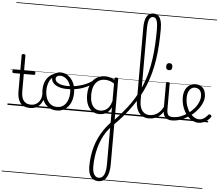

<svg xmlns="http://www.w3.org/2000/svg" viewBox="-121 -1599 3112 2698"><g transform="rotate(5 1434.5 -250.0)"><path d="M324 17Q273 17 237.5 2Q202 -13 180.5 -41.5Q159 -70 148.5 -110Q138 -150 138 -201V-452H47Q36 -452 32 -458Q28 -464 28 -476Q28 -489 32 -494.5Q36 -500 47 -500H138V-711Q138 -721 144.5 -725.5Q151 -730 164 -730Q177 -730 184 -725.5Q191 -721 191 -711V-500H332Q343 -500 347.5 -494.5Q352 -489 352 -476Q352 -464 347.5 -458Q343 -452 332 -452H191V-213Q191 -175 197 -142Q203 -109 218.5 -84.5Q234 -60 261 -45.5Q288 -31 331 -31Q341 -31 346 -23.5Q351 -16 350.5 -7Q350 2 343.5 9.5Q337 17 324 17ZM0 928H388V938H0ZM0 -20H388V0H0ZM0 -505H388V-500H0ZM0 -1448H388V-1438H0Z M323 17Q312 17 306.5 9.5Q301 2 301.5 -7Q302 -16 309 -23.5Q316 -31 329 -31Q362 -31 388.5 -43Q415 -55 434 -76Q453 -97 463.5 -125Q474 -153 475 -186Q476 -198 485 -201.5Q494 -205 502.5 -201.5Q511 -198 510 -186Q509 -142 494.5 -104.5Q480 -67 455.5 -40Q431 -13 397 2Q363 17 323 17ZM388 928V938ZM388 -20V0ZM388 -505V-500ZM388 -1448V-1438Z M696 19Q628 19 577 -15.5Q526 -50 499 -110.5Q472 -171 472 -250Q472 -308 488 -354.5Q504 -401 534.5 -435Q565 -469 608 -487Q651 -505 705 -505Q713 -505 715.5 -498Q718 -491 715.5 -483.5Q713 -476 704 -476Q672 -476 644.5 -465.5Q617 -455 595 -435Q573 -415 558 -387Q543 -359 535 -324.5Q527 -290 527 -250Q527 -185 547.5 -135.5Q568 -86 605.5 -58.5Q643 -31 696 -31Q735 -31 766 -46.5Q797 -62 818.5 -91.5Q840 -121 851.5 -161.5Q863 -202 863 -250Q863 -321 839.5 -371Q816 -421 779.5 -446.5Q743 -472 704 -472Q692 -472 685.5 -479Q679 -486 679 -495.5Q679 -505 685.5 -512Q692 -519 704 -519Q759 -519 808 -487Q857 -455 887.5 -394.5Q918 -334 918 -250Q918 -202 908 -161Q898 -120 879 -87Q860 -54 832.5 -30Q805 -6 771 6.5Q737 19 696 19ZM388 928H989V938H388ZM388 -20H989V0H388ZM388 -505H989V-500H388ZM388 -1448H989V-1438H388Z M822 -294Q751 -294 700 -311Q649 -328 621 -358.5Q593 -389 593 -427Q593 -453 607.5 -473.5Q622 -494 647.5 -506.5Q673 -519 703 -519Q715 -519 721.5 -512Q728 -505 728.5 -495.5Q729 -486 722.5 -479Q716 -472 704 -472Q673 -472 657.5 -458Q642 -444 642 -426Q642 -388 690 -362.5Q738 -337 821 -337Q876 -337 929 -346Q982 -355 1031.5 -372Q1081 -389 1124 -413.5Q1167 -438 1202 -469Q1210 -476 1218.5 -472Q1227 -468 1229.5 -458.5Q1232 -449 1221 -439Q1185 -405 1139.5 -378Q1094 -351 1042.5 -332Q991 -313 935 -303.5Q879 -294 822 -294ZM989 928H1020V938H989ZM989 -20H1020V0H989ZM989 -505H1020V-500H989ZM989 -1448H1020V-1438H989Z M1364 957Q1296 957 1258.5 906Q1221 855 1221 762Q1221 687 1230.5 617Q1240 547 1259 481.5Q1278 416 1307 354.5Q1336 293 1375 236Q1390 214 1406 193.5Q1422 173 1437.5 155Q1453 137 1466 124V-94Q1442 -45 1413 -21.5Q1384 2 1354.5 9.5Q1325 17 1297 17Q1241 17 1197 -12Q1153 -41 1128 -98Q1103 -155 1103 -238Q1103 -288 1113 -331Q1123 -374 1141.5 -408.5Q1160 -443 1188 -467.5Q1216 -492 1252.5 -505.5Q1289 -519 1333 -519Q1359 -519 1380 -515Q1401 -511 1422 -503Q1443 -495 1466 -480V-496Q1466 -506 1472.5 -510.5Q1479 -515 1493 -515Q1506 -515 1512.5 -510.5Q1519 -506 1519 -496V707Q1519 770 1508.5 817Q1498 864 1478.5 895Q1459 926 1430 941.5Q1401 957 1364 957ZM1367 909Q1398 909 1420 887.5Q1442 866 1454 823Q1466 780 1466 715V197Q1459 205 1449.5 216Q1440 227 1430.5 239.5Q1421 252 1411 266Q1378 316 1353 373.5Q1328 431 1311 494Q1294 557 1285.5 624.5Q1277 692 1277 762Q1277 807 1288 840Q1299 873 1318.5 891Q1338 909 1367 909ZM1307 -33Q1338 -33 1368.5 -46.5Q1399 -60 1424.5 -92.5Q1450 -125 1466 -181V-428Q1431 -452 1399 -461Q1367 -470 1334 -470Q1302 -470 1275 -460.5Q1248 -451 1226.5 -432Q1205 -413 1190 -385.5Q1175 -358 1167.5 -322Q1160 -286 1160 -242Q1160 -180 1176 -133Q1192 -86 1225 -59.5Q1258 -33 1307 -33ZM1020 928H1655V938H1020ZM1020 -20H1655V0H1020ZM1020 -505H1655V-500H1020ZM1020 -1448H1655V-1438H1020Z M1508 152Q1501 159 1494.5 155.5Q1488 152 1484 143Q1480 134 1481 124.5Q1482 115 1489 108Q1560 35 1620 -35Q1680 -105 1729 -175Q1778 -245 1817.5 -318.5Q1857 -392 1887 -470Q1917 -548 1938.5 -633.5Q1960 -719 1973.5 -814Q1987 -909 1993.5 -1016.5Q2000 -1124 2000 -1246Q2000 -1258 2008 -1264.5Q2016 -1271 2027 -1271Q2038 -1271 2046 -1264.5Q2054 -1258 2054 -1246Q2054 -1126 2047 -1018Q2040 -910 2025 -813Q2010 -716 1986.5 -627Q1963 -538 1930.5 -456Q1898 -374 1855.5 -296.5Q1813 -219 1761 -144.5Q1709 -70 1646 4Q1583 78 1508 152ZM1655 928H1668V938H1655ZM1655 -20H1668V0H1655ZM1655 -505H1668V-500H1655ZM1655 -1448H1668V-1438H1655Z M1997 17Q1936 17 1893.5 -11.5Q1851 -40 1829 -95Q1807 -150 1807 -229V-1243Q1807 -1351 1838.5 -1404Q1870 -1457 1934 -1457Q1974 -1457 2001 -1433.5Q2028 -1410 2041 -1363Q2054 -1316 2054 -1246Q2054 -1233 2045.5 -1227Q2037 -1221 2026.5 -1221Q2016 -1221 2007.5 -1227Q1999 -1233 1999 -1246Q1999 -1301 1992 -1336.5Q1985 -1372 1970 -1389.5Q1955 -1407 1932 -1407Q1908 -1407 1891.5 -1389.5Q1875 -1372 1867 -1336Q1859 -1300 1859 -1243V-229Q1859 -165 1875.5 -121Q1892 -77 1924.5 -54Q1957 -31 2003 -31Q2014 -31 2019.5 -23.5Q2025 -16 2024.5 -7Q2024 2 2017 9.5Q2010 17 1997 17ZM1667 928H2061V938H1667ZM1667 -20H2061V0H1667ZM1667 -505H2061V-500H1667ZM1667 -1448H2061V-1438H1667Z M1996 17Q1985 17 1979.5 9.5Q1974 2 1974.5 -7Q1975 -16 1982 -23.5Q1989 -31 2002 -31Q2039 -31 2070 -43Q2101 -55 2125 -75Q2149 -95 2167 -120Q2185 -145 2195 -172Q2199 -183 2208 -182.5Q2217 -182 2223 -174.5Q2229 -167 2226 -157Q2215 -124 2195 -93Q2175 -62 2146.5 -37Q2118 -12 2080 2.5Q2042 17 1996 17ZM2061 928V938ZM2061 -20V0ZM2061 -505V-500ZM2061 -1448V-1438Z M2323 17Q2285 17 2259.5 6.5Q2234 -4 2219.5 -24Q2205 -44 2199 -72.5Q2193 -101 2193 -137V-496Q2193 -506 2199 -510.5Q2205 -515 2218 -515Q2232 -515 2238.5 -510.5Q2245 -506 2245 -496V-137Q2245 -82 2261.5 -56.5Q2278 -31 2329 -31Q2338 -31 2342.5 -23.5Q2347 -16 2346.5 -7Q2346 2 2340.5 9.5Q2335 17 2323 17ZM2219 -683Q2197 -683 2186 -695.5Q2175 -708 2175 -732Q2175 -757 2186 -769.5Q2197 -782 2219 -782Q2240 -782 2251 -769.5Q2262 -757 2262 -732Q2263 -707 2251.5 -695Q2240 -683 2219 -683ZM2061 928H2386V938H2061ZM2061 -20H2386V0H2061ZM2061 -505H2386V-500H2061ZM2061 -1448H2386V-1438H2061Z M2324 17Q2311 17 2305.5 9.5Q2300 2 2301.5 -7Q2303 -16 2310.5 -23.5Q2318 -31 2330 -31Q2386 -31 2440 -52Q2494 -73 2538 -105Q2546 -110 2552.5 -107Q2559 -104 2563.5 -96.5Q2568 -89 2568 -80.5Q2568 -72 2561 -67Q2527 -43 2487 -24Q2447 -5 2405.5 6Q2364 17 2324 17ZM2386 928V938ZM2386 -20V0ZM2386 -505V-500ZM2386 -1448V-1438Z M2538 -103Q2562 -120 2583 -139.5Q2604 -159 2622 -180Q2646 -207 2663 -236.5Q2680 -266 2689.5 -296Q2699 -326 2699 -354Q2699 -413 2673 -441.5Q2647 -470 2601 -470Q2580 -470 2561.5 -459.5Q2543 -449 2529 -429Q2515 -409 2507.5 -382Q2500 -355 2500 -322Q2500 -256 2518.5 -202.5Q2537 -149 2567 -111Q2597 -73 2632 -52.5Q2667 -32 2700 -32Q2730 -32 2753 -44Q2776 -56 2794 -73.5Q2812 -91 2825 -106Q2833 -115 2841 -114.5Q2849 -114 2858 -107Q2866 -101 2868.5 -93.5Q2871 -86 2865 -77Q2849 -53 2823 -31.5Q2797 -10 2764 3.5Q2731 17 2693 17Q2655 17 2618.5 0Q2582 -17 2550.5 -48Q2519 -79 2495.5 -121.5Q2472 -164 2458.5 -214.5Q2445 -265 2445 -321Q2445 -355 2452.5 -385.5Q2460 -416 2474 -440.5Q2488 -465 2508 -482.5Q2528 -500 2552.5 -509.5Q2577 -519 2605 -519Q2658 -519 2691 -496.5Q2724 -474 2739 -437Q2754 -400 2754 -358Q2754 -324 2742.5 -288.5Q2731 -253 2710 -218.5Q2689 -184 2660 -152Q2640 -128 2615 -106Q2590 -84 2563 -65ZM2386 928H2830V938H2386ZM2386 -20H2830V0H2386ZM2386 -505H2830V-500H2386ZM2386 -1448H2830V-1438H2386Z"/></g></svg>

Font: Playwrite ID Guides
Style: Regular
Weight: 400
Designer: Veronika Burian, José Scaglione
Foundry: TypeTogether
Version: Version 1.003